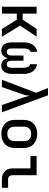

<svg xmlns="http://www.w3.org/2000/svg" viewBox="1110 -1880 780 3040"><g transform="rotate(90 1500.0 -360.0)"><path d="M195 0V-236H292L439 0H563L385 -286L560 -550H438L292 -329H195V-550H87V0Z M996 -448C1032 -440 1053 -402 1053 -351V-151C1053 -103 1033 -77 998 -77C962 -77 942 -103 942 -151V-342H859V-151C859 -103 838 -77 802 -77C767 -77 747 -103 747 -151V-351C747 -405 767 -444 800 -452V-560C709 -545 651 -466 651 -351V-155C651 -54 700 10 780 10C845 10 890 -31 900 -98C910 -31 955 10 1020 10C1100 10 1150 -54 1150 -155V-351C1150 -464 1090 -542 996 -557Z M1359 0 1476 -339C1490 -381 1496 -422 1497 -444C1502 -422 1510 -380 1524 -339L1643 0H1758L1489 -730H1374L1449 -542L1243 0Z M2100 9C2237 9 2323 -74 2323 -204V-346C2323 -476 2237 -559 2100 -559C1963 -559 1878 -476 1878 -346V-204C1878 -74 1963 9 2100 9ZM2100 -86C2028 -86 1986 -128 1986 -204V-346C1986 -422 2028 -464 2100 -464C2172 -464 2215 -422 2215 -346V-204C2215 -128 2172 -86 2100 -86Z M2953 0V-98H2821C2780 -98 2754 -125 2754 -167V-550H2451V-452H2646V-167C2646 -66 2713 0 2816 0Z"/></g></svg>

Font: Tekne LDO SemiBold
Style: Regular
Weight: 600
Monospace: yes
Designer: Alessio Laiso, Mario Rullo, Paolo Rosset
Foundry: Alessio Laiso
Version: Version 1.000;hotconv 1.0.109;makeotfexe 2.5.65596